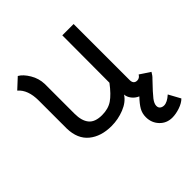

<svg xmlns="http://www.w3.org/2000/svg" viewBox="-192 -650 985 985"><g transform="rotate(-45 300.5 -158.0)"><path d="M601 161Q584 178 554.5 188Q525 198 499 198Q458 198 431 169.5Q404 141 404 100Q404 73 416.5 51Q429 29 456 1Q435 -8 421.5 -25.5Q408 -43 407 -62V-61Q386 -28 341 -10Q296 8 248 8Q172 8 125 -30.5Q78 -69 76 -145V-349Q76 -427 34 -463L89 -514Q114 -500 135.5 -464Q157 -428 158 -387V-171Q158 -120 180 -93Q202 -66 253 -66Q298 -66 329 -87Q360 -108 397 -157L398 -500H480V-93Q480 -79 486.5 -71.5Q493 -64 506 -64Q523 -64 533 -81L589 -44Q579 -26 567 -15Q515 39 499 60Q483 81 483 97Q483 111 492 117.5Q501 124 513 124Q536 124 566 97Z"/></g></svg>

Font: Bellota
Style: Bold
Weight: 700
Designer: Kemie Guaida
Foundry: Kemie Guaida
Version: Version 4.001